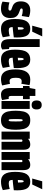

<svg xmlns="http://www.w3.org/2000/svg" viewBox="1422 -2250 839 3722"><g transform="rotate(90 1841.0 -389.5)"><path d="M12 -19 27 -153Q48 -145 82.5 -139.5Q117 -134 143 -134Q166 -134 176 -142Q186 -150 186 -162Q186 -184 161 -192.5Q136 -201 103 -214Q56 -232 31.5 -271.5Q7 -311 7 -375Q7 -463 52.5 -510Q98 -557 181 -557Q216 -557 252.5 -549.5Q289 -542 312 -530L291 -392Q236 -411 186 -411Q167 -411 155.5 -406Q144 -401 144 -387Q144 -370 164 -362Q184 -354 215 -343Q243 -333 269.5 -316Q296 -299 313 -264.5Q330 -230 330 -168Q330 -83 285 -36.5Q240 10 151 10Q109 10 76 3Q43 -4 12 -19Z M533 10Q440 10 394.5 -56Q349 -122 349 -265Q349 -424 396 -490.5Q443 -557 540 -557Q628 -557 667.5 -498Q707 -439 707 -303Q707 -292 706 -272Q705 -252 705 -238Q681 -235 643 -230Q605 -225 567.5 -221.5Q530 -218 506 -216V-206Q506 -173 519.5 -156.5Q533 -140 575 -140Q601 -140 628 -145.5Q655 -151 681 -159L703 -25Q662 -7 622 1.5Q582 10 533 10ZM506 -316Q517 -316 532 -317.5Q547 -319 556 -320Q556 -366 553.5 -389.5Q551 -413 545.5 -421.5Q540 -430 532 -430Q524 -430 518.5 -421.5Q513 -413 510 -389Q507 -365 506 -316ZM478 -595 532 -789H686L594 -595Z M892 -740V-187Q892 -161 897.5 -153Q903 -145 913 -145Q919 -145 930 -148L939 -13Q927 -5 907 2.5Q887 10 864 10Q799 10 769 -30.5Q739 -71 739 -164V-740Z M1127 10Q1034 10 988.5 -56Q943 -122 943 -265Q943 -424 990 -490.5Q1037 -557 1134 -557Q1222 -557 1261.5 -498Q1301 -439 1301 -303Q1301 -292 1300 -272Q1299 -252 1299 -238Q1275 -235 1237 -230Q1199 -225 1161.5 -221.5Q1124 -218 1100 -216V-206Q1100 -173 1113.5 -156.5Q1127 -140 1169 -140Q1195 -140 1222 -145.5Q1249 -151 1275 -159L1297 -25Q1256 -7 1216 1.5Q1176 10 1127 10ZM1100 -316Q1111 -316 1126 -317.5Q1141 -319 1150 -320Q1150 -366 1147.5 -389.5Q1145 -413 1139.5 -421.5Q1134 -430 1126 -430Q1118 -430 1112.5 -421.5Q1107 -413 1104 -389Q1101 -365 1100 -316Z M1326 -273Q1326 -557 1522 -557Q1553 -557 1583.5 -553Q1614 -549 1631 -542L1604 -384Q1585 -391 1556 -391Q1522 -391 1505 -365.5Q1488 -340 1488 -278Q1488 -214 1504 -185Q1520 -156 1551 -156Q1564 -156 1577.5 -158.5Q1591 -161 1605 -165L1637 -13Q1619 -4 1582 3Q1545 10 1511 10Q1417 10 1371.5 -60Q1326 -130 1326 -273Z M1812 10Q1687 10 1687 -175V-416H1648V-541L1687 -547L1707 -656H1840V-547H1902V-416H1840V-194Q1840 -160 1848.5 -149Q1857 -138 1870 -138Q1885 -138 1897 -141L1920 -12Q1891 2 1862 6Q1833 10 1812 10Z M2016 -584Q1928 -584 1928 -681Q1928 -779 2016 -779Q2057 -779 2079.5 -755Q2102 -731 2102 -681Q2102 -584 2016 -584ZM1939 0V-547H2092V0Z M2127 -274Q2127 -357 2141 -421Q2155 -485 2195 -521Q2235 -557 2311 -557Q2388 -557 2428 -521Q2468 -485 2482 -421Q2496 -357 2496 -274Q2496 -191 2482 -127Q2468 -63 2428 -26.5Q2388 10 2311 10Q2235 10 2195 -26.5Q2155 -63 2141 -127Q2127 -191 2127 -274ZM2288 -274Q2288 -213 2290 -184Q2292 -155 2297 -146.5Q2302 -138 2311 -138Q2320 -138 2325.5 -146.5Q2331 -155 2333 -184Q2335 -213 2335 -274Q2335 -336 2333 -364.5Q2331 -393 2325.5 -401.5Q2320 -410 2311 -410Q2302 -410 2297 -401.5Q2292 -393 2290 -364.5Q2288 -336 2288 -274Z M2532 0V-547H2671V-514Q2700 -540 2727.5 -548.5Q2755 -557 2781 -557Q2883 -557 2883 -429V0H2729V-382Q2729 -396 2723 -401Q2717 -406 2710 -406Q2698 -406 2686 -396V0Z M2927 0V-547H3066V-514Q3095 -540 3122.5 -548.5Q3150 -557 3176 -557Q3278 -557 3278 -429V0H3124V-382Q3124 -396 3118 -401Q3112 -406 3105 -406Q3093 -406 3081 -396V0Z M3496 10Q3403 10 3357.5 -56Q3312 -122 3312 -265Q3312 -424 3359 -490.5Q3406 -557 3503 -557Q3591 -557 3630.5 -498Q3670 -439 3670 -303Q3670 -292 3669 -272Q3668 -252 3668 -238Q3644 -235 3606 -230Q3568 -225 3530.5 -221.5Q3493 -218 3469 -216V-206Q3469 -173 3482.5 -156.5Q3496 -140 3538 -140Q3564 -140 3591 -145.5Q3618 -151 3644 -159L3666 -25Q3625 -7 3585 1.5Q3545 10 3496 10ZM3469 -316Q3480 -316 3495 -317.5Q3510 -319 3519 -320Q3519 -366 3516.5 -389.5Q3514 -413 3508.5 -421.5Q3503 -430 3495 -430Q3487 -430 3481.5 -421.5Q3476 -413 3473 -389Q3470 -365 3469 -316ZM3441 -595 3495 -789H3649L3557 -595Z"/></g></svg>

Font: Georama ExtraCondensed ExtraBold
Style: Regular
Weight: 800
Width: 2
Designer: Jean-Baptiste Levee
Foundry: Production Type
Version: Version 1.000